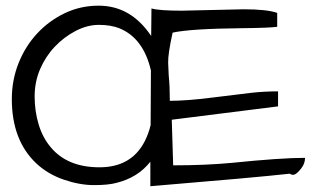

<svg xmlns="http://www.w3.org/2000/svg" viewBox="-20 -640 1099 674"><path d="M835 -607.4Q918 -607.4 953.1 -594.7V-545.9Q925.8 -542 828.1 -541Q647.5 -539.1 585.9 -525.4Q569.3 -449.2 570.3 -419.9Q571.3 -390.6 572.3 -375Q576.2 -336.9 576.2 -286.1Q635.7 -286.1 724.6 -297.4Q813.5 -308.6 860.4 -314Q907.2 -319.3 956.1 -319.3V-266.6L583 -219.7L587.9 -59.6Q702.1 -59.6 794.9 -68.4Q965.8 -85.9 1050.8 -85.9Q1050.8 -66.4 1038.1 -49.8Q1025.4 -33.2 1016.1 -28.3Q1006.8 -23.4 997.1 -30.3Q874 -16.6 507.8 13.7V-72.3Q463.9 -16.6 388.7 2Q360.4 9.8 310.1 9.8Q259.8 9.8 204.1 -9.3Q148.4 -28.3 107.4 -66.4Q21.5 -147.5 21.5 -292Q21.5 -359.4 45.4 -418.9Q69.3 -478.5 110.8 -522.9Q152.3 -567.4 207.5 -593.8Q262.7 -620.1 326.2 -620.1Q439.5 -620.1 510.7 -513.7L511.7 -610.4Q538.1 -602.5 618.2 -602.5ZM158.2 -123Q216.8 -52.7 329.1 -52.7Q441.4 -52.7 488.3 -144.5Q502 -171.9 508.8 -201.2L509.8 -392.6Q483.4 -506.8 398.4 -541Q368.2 -552.7 327.1 -552.7Q286.1 -552.7 245.1 -531.2Q204.1 -509.8 171.9 -475.6Q139.6 -441.4 120.6 -397Q101.6 -352.5 101.6 -301.3Q101.6 -250 115.7 -203.1Q129.9 -156.2 158.2 -123Z"/></svg>

Font: Architects Daughter
Style: Regular
Weight: 400
Designer: Kimberly Geswein
Foundry: Kimberly Geswein
Version: Version 1.002 2010